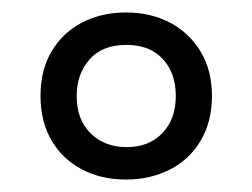

<svg xmlns="http://www.w3.org/2000/svg" viewBox="-20 -743 405 308"><path d="M182 -455Q142 -455 111 -471.5Q80 -488 62.5 -518Q45 -548 45 -589Q45 -631 63 -661Q81 -691 112 -707Q143 -723 182 -723Q222 -723 253 -706.5Q284 -690 302 -660Q320 -630 320 -589Q320 -548 302 -517.5Q284 -487 252.5 -471Q221 -455 182 -455ZM183 -507Q219 -507 240.5 -529.5Q262 -552 262 -589Q262 -626 241 -648.5Q220 -671 183 -671Q144 -671 123.5 -647.5Q103 -624 103 -589Q103 -551 125.5 -529Q148 -507 183 -507Z"/></svg>

Font: Noto Sans Arabic ExtraCondensed
Style: Regular
Weight: 400
Width: 2
Designer: Monotype Design Team, Nadine Chahine, Nizar Qandah and Khaled Hosny
Foundry: Monotype Imaging Inc.
Version: Version 2.012